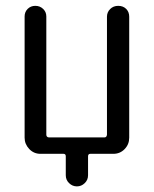

<svg xmlns="http://www.w3.org/2000/svg" viewBox="-20 -540 540 674"><path d="M122.1 0Q98.6 0 82.5 -17.1Q66.4 -34.2 66.4 -56.6V-482.4Q66.4 -498 77.1 -508.8Q87.9 -519.5 104 -519.5Q120.1 -519.5 131.3 -508.8Q142.6 -498 142.6 -482.4V-67.4Q142.6 -58.6 151.4 -57.6H346.7Q354.5 -57.6 355.5 -67.4V-481.4Q355.5 -497.1 366.7 -508.3Q377.9 -519.5 395 -519.5Q412.1 -519.5 422.9 -508.8Q433.6 -498 433.6 -481.4V-56.6Q433.6 -33.2 417.5 -16.6Q401.4 0 377.9 0H296.9Q289.1 0 289.1 8.8V75.2Q289.1 91.8 277.3 103Q265.6 114.3 250 114.3Q234.4 114.3 222.7 103Q210.9 91.8 210.9 75.2V8.8Q210.9 0 203.1 0Z"/></svg>

Font: Rounded Mgen+ 1mn regular
Style: Regular
Weight: 400
Designer: [Source Han Sans]
Ryoko NISHIZUKA  (kana & ideographs); Paul D. Hunt (Latin, Greek & Cyrillic); Wenlong ZHANG  (bopomofo
Version: Version 1.059.20150602